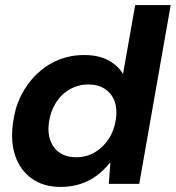

<svg xmlns="http://www.w3.org/2000/svg" viewBox="-20 -725 693 757"><path d="M219 12Q152 12 106 -20.5Q60 -53 40.5 -109.5Q21 -166 31 -238Q38 -297 62 -346Q86 -395 123.5 -431.5Q161 -468 208.5 -488Q256 -508 312 -508Q370 -508 408.5 -486.5Q447 -465 465 -433L513 -705H653L529 0H409L415 -82H412Q389 -53 360.5 -32Q332 -11 296.5 0.5Q261 12 219 12ZM280 -105Q321 -105 354 -124.5Q387 -144 409 -178Q431 -212 437 -256Q443 -296 431.5 -326.5Q420 -357 393.5 -374.5Q367 -392 329 -392Q289 -392 255.5 -373Q222 -354 200.5 -320Q179 -286 173 -243Q167 -202 178.5 -171Q190 -140 216 -122.5Q242 -105 280 -105Z"/></svg>

Font: DM Sans 36pt ExtraBold
Style: Italic
Weight: 800
Italic angle: -10°
Designer: Colophon Foundry, Jonny Pinhorn
Foundry: Colophon Foundry
Version: Version 4.004;gftools[0.9.30]